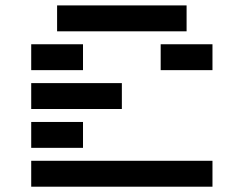

<svg xmlns="http://www.w3.org/2000/svg" viewBox="-20 -704 919 724"><path d="M781.2 -97.7V0H97.7V-97.7ZM683.6 -683.6V-585.9H195.3V-683.6ZM97.7 -439.5V-537.1H293V-439.5ZM585.9 -439.5V-537.1H781.2V-439.5ZM97.7 -293V-390.6H439.5V-293ZM97.7 -146.5V-244.1H293V-146.5Z"/></svg>

Font: Trigram
Style: Regular
Weight: 400
Designer: GGBotNet
Foundry: GGBotNet
Version: 1.05